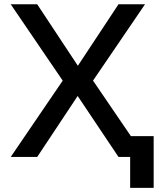

<svg xmlns="http://www.w3.org/2000/svg" viewBox="-20 -743 761 909"><path d="M347.7 -288.6 156.2 0H30.8L276.9 -361.3L30.8 -722.7H156.2L348.6 -431.6L541 -722.7H666.5L420.4 -361.3L599.6 -98.6H707.5V146.5H596.2V0H541Z"/></svg>

Font: Giphurs Medium
Style: Regular
Weight: 500
Version: Version 0.920; ttfautohint (v1.8.4.7-5d5b)